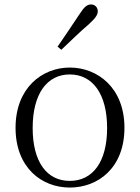

<svg xmlns="http://www.w3.org/2000/svg" viewBox="-20 -830 630 864"><path d="M294 14C421 14 540 -74 540 -255C540 -435 419 -526 294 -526C170 -526 50 -435 50 -255C50 -75 168 14 294 14ZM294 -16C191 -16 127 -101 127 -254C127 -407 191 -495 294 -495C397 -495 462 -407 462 -254C462 -101 397 -16 294 -16ZM239 -620 256 -606C299 -647 340 -687 381 -722C409 -748 420 -763 420 -779C420 -799 405 -810 390 -810C372 -810 359 -799 339 -768C307 -719 273 -670 239 -620Z"/></svg>

Font: Noto Serif CJK SC Light
Style: Regular
Weight: 300
Designer: Ryoko NISHIZUKA 西塚涼子 (kana & ideographs); Frank Grießhammer (Latin, Greek & Cyrillic); Wenlong ZHANG 张文龙 (bopomofo); San
Foundry: Adobe
Version: Version 2.001;hotconv 1.1.0;makeotfexe 2.6.0